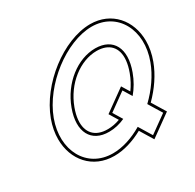

<svg xmlns="http://www.w3.org/2000/svg" viewBox="-188 -995 1326 1307"><g transform="rotate(-30 475.0 -341.0)"><path d="M142.8 -360C222.4 -576 473.6 -769 676 -770C877 -770 982.7 -574 902.8 -360C871.3 -274.7 813.2 -192.3 741.9 -124.1L775.4 -69L806 -19L669.9 79L639.3 29L608.1 -22.4C530.7 23.1 448.4 50.4 372.6 50C169.6 50 63.5 -145 142.8 -360ZM282.8 -360C223.4 -199 283.8 -89 424.2 -90C466.8 -90 509.4 -100 549.7 -118.5L536 -141L505.4 -191L641.6 -289L672.1 -239L682.9 -221.4C716.2 -260.7 743.7 -307.5 762.8 -360C822.1 -521 764 -629 624.3 -630C483.3 -630 342.1 -521 282.8 -360ZM124 -366.9C105.4 -316.4 96.4 -266.7 96.4 -219.8C96.2 -57.9 203.5 70 372.5 70C447.5 70.4 526.4 45.5 601.1 4.6L622.2 39.4L664 107.8L832.7 -13.6L792.5 -79.4L767.3 -120.9C835.9 -189.5 890.5 -268.9 921.5 -353C940.4 -403.7 949.5 -453.8 949.5 -501.1C949.7 -662 843.3 -790 675.9 -790C462.7 -788.9 206.4 -590.3 124 -366.9ZM301.5 -353.1C358.6 -507.7 493.7 -610 624.3 -610C648.4 -609.8 669.7 -606.1 687.4 -599.6C760.3 -573 790.6 -493.3 744 -366.9C729.2 -326.1 708.4 -288.1 685 -256.3L647.4 -317.8L478.7 -196.4L518.9 -130.6L520.5 -128C488.6 -116.1 456.6 -110 424.1 -110C398.9 -109.8 377.3 -113.5 359.1 -120.2C286.3 -146.8 255.3 -227.7 301.5 -353.1Z"/></g></svg>

Font: Nordica Plus
Style: NordicaClassicRgOblOl
Weight: 500
Version: Version 1.01